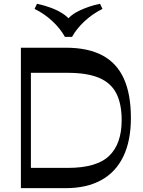

<svg xmlns="http://www.w3.org/2000/svg" viewBox="-20 -978 742 998"><path d="M119.7 0V-105.3H331.8Q482.9 -105.3 547.7 -168.1Q612.4 -230.9 612.4 -353.3Q612.4 -438.4 584.4 -493Q556.3 -547.6 494.4 -573.6Q432.6 -599.5 331.4 -599.5H118V-730H321.6Q437.8 -730 512.7 -689.9Q587.6 -649.8 624 -568.7Q660.4 -487.7 660.4 -365Q660.4 -246.1 621 -164.5Q581.6 -83 505.8 -41.5Q430.1 0 321.6 0ZM88.6 0V-730H140.6V0ZM499.9 -958.4 512.6 -931.8Q460.3 -905.6 419.1 -867.2Q377.9 -828.7 354.4 -786.3H317.5Q294.1 -828.7 252.8 -867.5Q211.6 -906.3 159.7 -931.8L172.3 -958.4Q210.2 -950.5 245.7 -937.2Q281.1 -923.9 308.6 -905.7Q336.2 -887.5 349.8 -864.3H321.5Q344.1 -900.2 394.9 -923.8Q445.7 -947.4 499.9 -958.4Z"/></svg>

Font: Savate ExtraLight
Style: Regular
Weight: 200
Designer: Max Esnée
Foundry: Plomb Type
Version: Version 2.000